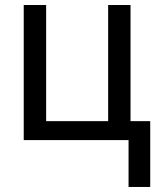

<svg xmlns="http://www.w3.org/2000/svg" viewBox="-20 -556 640 762"><path d="M576.2 186H490.2V0H74.2V-536.1H163.1V-75.2H409.2V-536.1H498V-75.2H576.2Z"/></svg>

Font: Noto Mono
Style: Regular
Weight: 400
Designer: Monotype Design Team
Foundry: Monotype Imaging Inc.
Version: Version 1.00